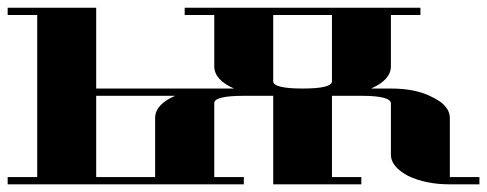

<svg xmlns="http://www.w3.org/2000/svg" viewBox="-20 -481 1271 501"><path d="M0 0V-19H77.1V-441.9H0V-460.9H231V-250H590.8Q539.1 -272.5 539.1 -308.1V-441.9H461.9V-460.9H1077.1V-441.9H1000V-308.1Q1000 -272.5 948.2 -250H1000Q1066.4 -250 1108.9 -227.1Q1153.8 -205.6 1153.8 -172.9V-19H1231V0H1153.8Q1091.3 0 1044.9 -22Q1000 -46.4 1000 -77.1V-210.9Q1000 -231 922.9 -231H846.2V-19H922.9V0H692.9V-231H616.2Q539.1 -231 539.1 -211.9V-19H616.2V0ZM231 -19H384.8V-172.9Q384.8 -208.5 437 -231H231ZM692.9 -269Q692.9 -250 770 -250Q846.2 -250 846.2 -269V-441.9H692.9Z"/></svg>

Font: Hjet
Style: Regular
Weight: 400
Designer: T. Christopher White
Version: Version 1.2